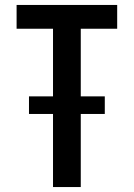

<svg xmlns="http://www.w3.org/2000/svg" viewBox="-20 -755 540 775"><path d="M194 0V-295H97V-366H194V-639H47V-735H453V-639H306V-366H403V-295H306V0Z"/></svg>

Font: Zed Mono
Style: Bold
Weight: 700
Monospace: yes
Designer: Belleve Invis
Foundry: Belleve Invis
Version: Version 1.0.0; ttfautohint (v1.8.4)